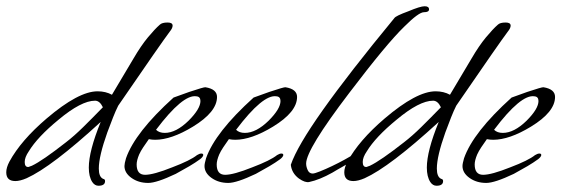

<svg xmlns="http://www.w3.org/2000/svg" viewBox="-25 -580 1795 614"><path d="M290 14Q278 14 270 2Q259 -15 259 -44Q259 -97 297 -190Q140 -46 60 -10Q39 -1 24 -1Q-5 -1 -5 -29Q-5 -44 5 -63Q42 -131 124 -201Q226 -288 287 -288Q313 -288 333 -277L402 -393Q426 -434 448 -460.5Q470 -487 486 -501Q493 -508 511 -508Q527 -508 527 -498Q527 -490 518 -479Q493 -446 353 -242Q345 -226 336.5 -204.5Q328 -183 318 -156Q291 -80 291 -41Q291 -14 305 -8Q311 -7 311 -1Q311 14 290 14ZM65 -46Q67 -46 70 -47.5Q73 -49 77 -50Q94 -58 121.5 -77Q149 -96 186 -125Q212 -145 241 -173.5Q270 -202 304 -237Q294 -258 279 -258Q235 -258 162 -197Q95 -142 67 -96Q54 -77 54 -62Q54 -46 65 -46Z M449 5Q418 5 395.5 -11Q373 -27 373 -49Q373 -57 378 -74Q407 -157 530 -268L580 -286Q628 -302 632 -301Q669 -295 669 -270Q669 -222 592 -175Q523 -133 471 -133Q466 -133 461 -133.5Q456 -134 451 -135Q441 -121 433 -109Q425 -97 420 -86Q412 -67 412 -54Q412 -21 439 -21Q466 -21 526 -45Q584 -67 605 -84Q613 -89 619 -89Q625 -89 625 -84Q624 -78 615 -71Q600 -60 580.5 -48.5Q561 -37 537 -24Q476 5 449 5ZM502 -155Q538 -155 578 -194Q616 -232 616 -257Q616 -271 603 -272Q560 -279 474 -165Q484 -155 502 -155Z M705 5Q674 5 651.5 -11Q629 -27 629 -49Q629 -57 634 -74Q663 -157 786 -268L836 -286Q884 -302 888 -301Q925 -295 925 -270Q925 -222 848 -175Q779 -133 727 -133Q722 -133 717 -133.5Q712 -134 707 -135Q697 -121 689 -109Q681 -97 676 -86Q668 -67 668 -54Q668 -21 695 -21Q722 -21 782 -45Q840 -67 861 -84Q869 -89 875 -89Q881 -89 881 -84Q880 -78 871 -71Q856 -60 836.5 -48.5Q817 -37 793 -24Q732 5 705 5ZM758 -155Q794 -155 834 -194Q872 -232 872 -257Q872 -271 859 -272Q816 -279 730 -165Q740 -155 758 -155Z M964 2Q951 5 931 -9Q908 -26 905 -53Q925 -112 1008 -229Q1091 -346 1236 -522Q1240 -529 1281 -544Q1319 -560 1333 -560Q1347 -560 1347 -550Q1347 -541 1331 -541Q1314 -541 1268 -495Q1212 -441 1092 -283Q954 -102 954 -57Q954 -47 959 -36Q964 -25 975 -25Q981 -25 998.5 -32Q1016 -39 1037 -49Q1058 -59 1077 -69.5Q1096 -80 1105 -86Q1105 -66 1100 -63Q1092 -59 1084.5 -55Q1077 -51 1069 -46Q1062 -42 1054 -37.5Q1046 -33 1038 -28Q997 -5 964 2Z M1371 14Q1359 14 1351 2Q1340 -15 1340 -44Q1340 -97 1378 -190Q1221 -46 1141 -10Q1120 -1 1105 -1Q1076 -1 1076 -29Q1076 -44 1086 -63Q1123 -131 1205 -201Q1307 -288 1368 -288Q1394 -288 1414 -277L1483 -393Q1507 -434 1529 -460.5Q1551 -487 1567 -501Q1574 -508 1592 -508Q1608 -508 1608 -498Q1608 -490 1599 -479Q1574 -446 1434 -242Q1426 -226 1417.5 -204.5Q1409 -183 1399 -156Q1372 -80 1372 -41Q1372 -14 1386 -8Q1392 -7 1392 -1Q1392 14 1371 14ZM1146 -46Q1148 -46 1151 -47.5Q1154 -49 1158 -50Q1175 -58 1202.5 -77Q1230 -96 1267 -125Q1293 -145 1322 -173.5Q1351 -202 1385 -237Q1375 -258 1360 -258Q1316 -258 1243 -197Q1176 -142 1148 -96Q1135 -77 1135 -62Q1135 -46 1146 -46Z M1530 5Q1499 5 1476.5 -11Q1454 -27 1454 -49Q1454 -57 1459 -74Q1488 -157 1611 -268L1661 -286Q1709 -302 1713 -301Q1750 -295 1750 -270Q1750 -222 1673 -175Q1604 -133 1552 -133Q1547 -133 1542 -133.5Q1537 -134 1532 -135Q1522 -121 1514 -109Q1506 -97 1501 -86Q1493 -67 1493 -54Q1493 -21 1520 -21Q1547 -21 1607 -45Q1665 -67 1686 -84Q1694 -89 1700 -89Q1706 -89 1706 -84Q1705 -78 1696 -71Q1681 -60 1661.5 -48.5Q1642 -37 1618 -24Q1557 5 1530 5ZM1583 -155Q1619 -155 1659 -194Q1697 -232 1697 -257Q1697 -271 1684 -272Q1641 -279 1555 -165Q1565 -155 1583 -155Z"/></svg>

Font: Whisper
Style: Regular
Weight: 400
Designer: Robert E. Leuschke
Foundry: Robert E. Leuschke
Version: Version 1.010; ttfautohint (v1.8.4.7-5d5b)